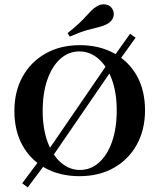

<svg xmlns="http://www.w3.org/2000/svg" viewBox="-20 -787 722 870"><path d="M208.1 -63.7 183.1 -83.1 479.8 -516.1 504 -495.2ZM105.6 62.1 80.6 43.5 175 -83.1 200 -63.7ZM508.1 -496 485.5 -516.1 569.4 -633.9 594.4 -616.1ZM340.3 11.3Q251.6 11.3 185.1 -25.4Q118.5 -62.1 81.9 -128.2Q45.2 -194.4 45.2 -283.9Q45.2 -372.6 82.3 -439.5Q119.4 -506.5 186.3 -544.4Q253.2 -582.3 341.1 -582.3Q429.8 -582.3 496.8 -545.6Q563.7 -508.9 600.4 -443.1Q637.1 -377.4 637.1 -287.1Q637.1 -199.2 600 -131.9Q562.9 -64.5 496 -26.6Q429 11.3 340.3 11.3ZM341.9 -16.9Q391.1 -16.9 428.6 -50.4Q466.1 -83.9 487.5 -144.4Q508.9 -204.8 508.9 -286.3Q508.9 -368.5 486.3 -428.6Q463.7 -488.7 425.4 -521.4Q387.1 -554 339.5 -554Q291.1 -554 253.6 -520.6Q216.1 -487.1 194.8 -426.6Q173.4 -366.1 173.4 -284.7Q173.4 -203.2 196 -142.7Q218.5 -82.3 256.9 -49.6Q295.2 -16.9 341.9 -16.9ZM296 -621 286.3 -637.1Q316.9 -661.3 336.7 -679.8Q356.5 -698.4 369.8 -713.3Q383.1 -728.2 394.4 -739.5Q405.6 -750.8 420.2 -758.9Q438.7 -770.2 459.7 -766.5Q480.6 -762.9 490.3 -744.4Q499.2 -727.4 493.1 -708.9Q487.1 -690.3 466.9 -679Q449.2 -669.4 427.4 -664.1Q405.6 -658.9 374.6 -650.4Q343.5 -641.9 296 -621Z"/></svg>

Font: Playfair 5pt SemiExpanded Light
Style: Bold
Weight: 700
Version: Version 2.203